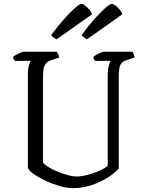

<svg xmlns="http://www.w3.org/2000/svg" viewBox="-20 -971 754 991"><path d="M355 0Q324 0 285.5 -11.5Q247 -23 211.5 -40Q176 -57 151.5 -74.5Q127 -92 124 -104V-582Q124 -617 129.5 -635Q135 -653 140 -657H57Q54 -660 51 -664.5Q48 -669 47 -677Q52 -682 63 -688Q74 -694 85.5 -699Q97 -704 102 -704H272Q276 -700 280 -693Q284 -686 285 -674L246 -661Q228 -655 218.5 -645Q209 -635 205.5 -618Q202 -601 202 -574V-131Q213 -119 234.5 -106Q256 -93 282 -83Q308 -73 332.5 -66.5Q357 -60 374 -60Q401 -60 434.5 -69Q468 -78 496 -91Q524 -104 536 -115V-582Q536 -613 541.5 -632.5Q547 -652 552 -657H471Q468 -661 465 -665.5Q462 -670 462 -677Q467 -682 478 -688.5Q489 -695 500.5 -699.5Q512 -704 516 -704H663Q666 -700 670 -692Q674 -684 674 -674L635 -661Q617 -656 608 -646Q599 -636 596 -618Q593 -600 593 -570V-102Q581 -87 558 -69.5Q535 -52 503 -36Q471 -20 433.5 -10Q396 0 355 0ZM429 -768Q421 -773 412.5 -778.5Q404 -784 401 -790Q436 -838 468.5 -874Q501 -910 524.5 -930.5Q548 -951 557 -951Q564 -951 575 -943Q586 -935 596.5 -923Q607 -911 611 -897ZM272 -768Q264 -771 256 -777.5Q248 -784 244 -790Q279 -837 311 -873Q343 -909 367.5 -930Q392 -951 400 -951Q408 -951 419 -942.5Q430 -934 440.5 -922Q451 -910 455 -897Z"/></svg>

Font: Texturina Medium 12pt ExtraLight
Style: Regular
Weight: 250
Version: Version 1.002